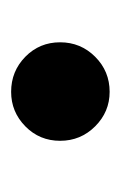

<svg xmlns="http://www.w3.org/2000/svg" viewBox="44 -604 217 345"><g transform="rotate(-90 152.5 -431.5)"><path d="M160 -520Q124 -520 98 -494.5Q72 -469 72 -432Q72 -395 98 -369Q124 -343 160 -343Q197 -343 223 -369Q249 -395 249 -432Q249 -469 223 -494.5Q197 -520 160 -520Z"/></g></svg>

Font: Nebula Sans Semibold
Style: Regular
Weight: 600
Designer: Paul D. Hunt for Adobe (as Source Sans)
Foundry: Nebula Entertainment & Broadcasting LLC
Version: Version 1.010